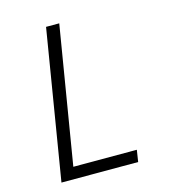

<svg xmlns="http://www.w3.org/2000/svg" viewBox="-109 -825 819 914"><g transform="rotate(-15 300.0 -367.5)"><path d="M81 0 202 -735H267L155 -58H468L459 0Z"/></g></svg>

Font: Iosevka Light Extended Oblique
Style: Regular
Weight: 300
Width: 7
Italic angle: -9°
Monospace: yes
Designer: Belleve Invis
Foundry: Belleve Invis
Version: Version 32.5.0; ttfautohint (v1.8.4)